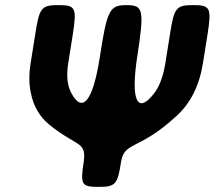

<svg xmlns="http://www.w3.org/2000/svg" viewBox="-20 -731 839 751"><path d="M517 -511C545 -693 541 -711 475 -711C409 -711 399 -693 371 -511C343 -329 301 -288 259 -367C243 -396 239 -436 247 -485L265 -598C281 -701 275 -711 209 -711C142 -711 134 -701 118 -598L100 -485C93 -440 93 -401 101 -366C111 -315 136 -274 172 -244C281 -155 320 -181 307 -95C294 -9 299 0 365 0C431 0 440 -9 453 -95C466 -181 520 -138 671 -278C725 -327 760 -396 774 -485L792 -598C808 -701 802 -711 736 -711C669 -711 661 -701 645 -598L627 -485C619 -435 605 -395 583 -366C521 -286 489 -328 517 -511Z"/></svg>

Font: Asimov Print
Style: AIt
Weight: 500
Designer: Google
Version: Version 2.000980: 2014